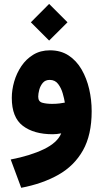

<svg xmlns="http://www.w3.org/2000/svg" viewBox="-20 -666 514 954"><path d="M224.1 -646.5 315.4 -555.2 224.1 -464.4 133.3 -555.2ZM435.5 -113.3Q435.5 4.4 392.1 81.3Q348.6 158.2 269.8 202.6Q190.9 247.1 85.4 267.1L33.2 126.5Q130.4 107.9 197.8 75.4Q265.1 43 284.2 -3.4Q261.7 1 241.7 1Q148.4 1 93.5 -40.8Q38.6 -82.5 38.6 -179.7Q38.6 -219.2 50.5 -260.7Q62.5 -302.2 86.2 -337.4Q109.9 -372.6 145.5 -394.3Q181.2 -416 228 -416Q281.7 -416 320.8 -390.4Q359.9 -364.7 385.3 -321Q410.6 -277.3 423.1 -223.6Q435.5 -169.9 435.5 -113.3ZM238.8 -149.9Q259.8 -149.9 276.4 -152.1Q293 -154.3 302.2 -156.2Q299.3 -175.3 291.7 -201.9Q284.2 -228.5 268.8 -248.8Q253.4 -269 227.1 -269Q205.1 -269 192.6 -254.2Q180.2 -239.3 175 -219.7Q169.9 -200.2 169.9 -185.5Q169.9 -161.1 190.4 -155.5Q210.9 -149.9 238.8 -149.9Z"/></svg>

Font: Vazirmatn FD NL Black
Style: Regular
Weight: 900
Designer: Saber Rastikerdar
Foundry: Saber Rastikerdar
Version: Version 33.003